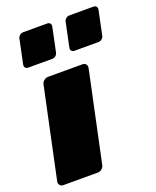

<svg xmlns="http://www.w3.org/2000/svg" viewBox="-154 -849 759 933"><g transform="rotate(-20 225.5 -382.5)"><path d="M10 0Q-1 0 -7.5 -8Q-14 -16 -12 -27L87 -493Q89 -504 99 -512Q109 -520 120 -520H299Q310 -520 316 -512Q322 -504 320 -493L221 -27Q219 -16 209.5 -8Q200 0 189 0ZM284 -595Q274 -595 269 -601.5Q264 -608 266 -618L292 -742Q294 -752 302 -758.5Q310 -765 320 -765H444Q454 -765 459 -758.5Q464 -752 462 -742L436 -618Q434 -608 426 -601.5Q418 -595 408 -595ZM45 -595Q35 -595 30 -601.5Q25 -608 27 -618L53 -742Q55 -752 63 -758.5Q71 -765 81 -765H205Q215 -765 220 -758.5Q225 -752 223 -742L197 -618Q195 -608 187 -601.5Q179 -595 169 -595Z"/></g></svg>

Font: Rubik Light Black
Style: Italic
Weight: 900
Italic angle: -12°
Version: Version 2.104